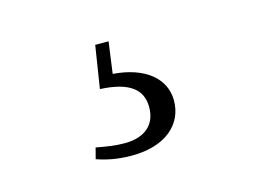

<svg xmlns="http://www.w3.org/2000/svg" viewBox="-48 -77 527 389"><g transform="rotate(-15 216.0 117.0)"><path d="M160 88C223 91 247 113 247 149C247 184 225 207 180 207C161 207 142 204 121 200L115 223C135 230 158 235 188 235C260 235 299 198 299 149C299 103 260 70 193 65L202 -1H174Z"/></g></svg>

Font: Noto Serif JP Light
Style: Regular
Weight: 300
Designer: Ryoko NISHIZUKA 西塚涼子 (kana & ideographs); Frank Grießhammer (Latin, Greek & Cyrillic); Wenlong ZHANG 张文龙 (bopomofo); San
Foundry: Adobe
Version: Version 2.001;hotconv 1.1.0;makeotfexe 2.6.0